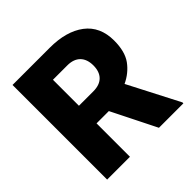

<svg xmlns="http://www.w3.org/2000/svg" viewBox="-184 -866 1020 1020"><g transform="rotate(-45 326.0 -355.5)"><path d="M627 0V-7.3L479 -293.9C516.6 -311.5 546.4 -335.9 569.3 -367.2C591.8 -398.4 603 -441.4 603 -496.1C603 -565.9 578.6 -619.6 530.3 -656.2C481.4 -692.9 416 -710.9 334 -710.9H54.2V0H225.6V-251H317.9L443.4 0ZM334 -578.6C397.9 -578.6 431.6 -541.5 431.6 -480.5C431.6 -419.9 398.9 -383.3 334 -383.3H225.6V-578.6Z"/></g></svg>

Font: Vazirmatn Black
Style: Regular
Weight: 900
Designer: Saber Rastikerdar
Foundry: Saber Rastikerdar
Version: Version 33.003